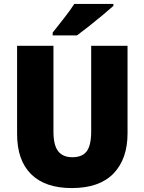

<svg xmlns="http://www.w3.org/2000/svg" viewBox="-20 -947 735 977"><path d="M629 -269Q629 -138 557.5 -64Q486 10 345 10Q210 10 138.5 -60.5Q67 -131 67 -265V-714H252V-277Q252 -208 276 -177.5Q300 -147 348 -147Q399 -147 421.5 -177.5Q444 -208 444 -278V-714H629ZM557 -917Q537 -899 503.5 -871Q470 -843 434 -814.5Q398 -786 372 -767H248V-781Q273 -813 305 -853.5Q337 -894 358 -927H557Z"/></svg>

Font: Noto Sans Ethiopic SemiCondensed Black
Style: Regular
Weight: 900
Width: 4
Designer: Monotype Design Team
Foundry: Monotype Imaging Inc.
Version: Version 2.102; ttfautohint (v1.8.4.7-5d5b)